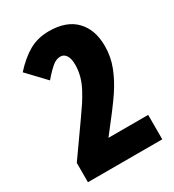

<svg xmlns="http://www.w3.org/2000/svg" viewBox="-176 -824 836 924"><g transform="rotate(-30 242.0 -362.0)"><path d="M238.8 -723.6Q335.9 -723.6 386.7 -671.1Q437.5 -618.7 437.5 -527.3Q437.5 -467.3 416 -412.6Q394.5 -357.9 358.6 -304.7Q322.8 -251.5 231.4 -135.7H452.1V0H39.1V-107.4L166 -287.1Q191.9 -323.7 205.8 -345.2Q219.7 -366.7 236.8 -398.4Q269 -459 269 -521Q269 -554.7 257.3 -572.5Q245.6 -590.3 225.6 -590.3Q202.1 -590.3 178.7 -570.3Q158.2 -552.2 142.6 -534.7Q127 -517.1 126 -515.6L31.7 -615.2Q81.5 -669.9 129.6 -696.8Q177.7 -723.6 238.8 -723.6Z"/></g></svg>

Font: Open Sans Hebrew Condensed Extra Bold
Style: Regular
Weight: 800
Width: 3
Foundry: Ascender Corporation, Yanek Iontef
Version: Version 2.001;PS 002.001;hotconv 1.0.70;makeotf.lib2.5.58329